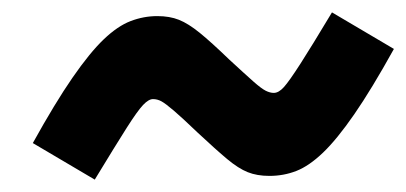

<svg xmlns="http://www.w3.org/2000/svg" viewBox="-20 -486 656 310"><path d="M350 -390Q376 -366 389 -354.5Q402 -343 409 -339.5Q416 -336 422 -336Q430 -336 438.5 -345.5Q447 -355 465 -383Q483 -411 516 -466L616 -407Q580 -342 552 -301.5Q524 -261 501.5 -239.5Q479 -218 458.5 -210Q438 -202 415 -202Q395 -202 380 -208Q365 -214 347 -229Q329 -244 299 -272Q274 -296 260.5 -307.5Q247 -319 240.5 -322.5Q234 -326 227 -326Q220 -326 211 -316.5Q202 -307 184.5 -279.5Q167 -252 133 -196L33 -255Q69 -320 97 -360.5Q125 -401 147.5 -422.5Q170 -444 191 -452Q212 -460 234 -460Q254 -460 269 -454Q284 -448 302.5 -433Q321 -418 350 -390Z"/></svg>

Font: Intel One Mono Light
Style: Italic
Weight: 300
Italic angle: -16°
Monospace: yes
Designer: Fred Shallcrass
Foundry: Frere-Jones Type LLC
Version: Version 1.004